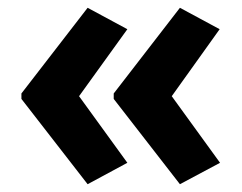

<svg xmlns="http://www.w3.org/2000/svg" viewBox="-20 -521 621 493"><path d="M35 -281 205 -501 307 -446 183 -274 307 -103 205 -48 35 -267ZM272 -281 442 -501 544 -446 421 -274 545 -103 442 -48 272 -267Z"/></svg>

Font: Noto Sans Arabic SemCond
Style: Bold
Weight: 700
Width: 4
Designer: Monotype Design Team, Nadine Chahine, Nizar Qandah and Khaled Hosny
Foundry: Monotype Imaging Inc.
Version: Version 2.012; ttfautohint (v1.8.4.7-5d5b)